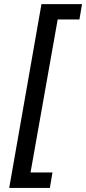

<svg xmlns="http://www.w3.org/2000/svg" viewBox="-20 -755 420 936"><path d="M24.9 161.1 182.1 -734.9H379.9L367.2 -660.2H261.2L128.9 85.9H235.8L223.1 161.1Z"/></svg>

Font: Archivo Medium
Style: Italic
Weight: 500
Italic angle: -10°
Designer: Hector Gatti
Foundry: Omnibus-Type
Version: Version 2.001